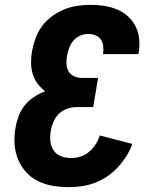

<svg xmlns="http://www.w3.org/2000/svg" viewBox="-20 -763 640 791"><path d="M264 8Q230 8 197.5 2.5Q165 -3 136.5 -17Q108 -31 87 -54.5Q66 -78 54 -107.5Q42 -137 40 -170.5Q38 -204 44 -237Q48 -261 57 -285Q66 -309 82 -329Q98 -349 120 -363.5Q142 -378 166 -387Q148 -401 134.5 -419Q121 -437 114.5 -459Q108 -481 108 -505Q108 -529 112 -553Q117 -579 126.5 -605.5Q136 -632 153.5 -655.5Q171 -679 195 -696.5Q219 -714 245 -724.5Q271 -735 298.5 -739Q326 -743 353 -743Q381 -743 408 -739Q435 -735 460 -725Q485 -715 505 -697.5Q525 -680 537.5 -656.5Q550 -633 553 -605.5Q556 -578 552 -550L550 -540H404L405 -544Q407 -560 405 -575Q403 -590 394.5 -601.5Q386 -613 372 -618Q358 -623 343 -623Q326 -623 310 -616Q294 -609 282.5 -595.5Q271 -582 265 -565.5Q259 -549 256 -533Q253 -516 254 -499Q255 -482 262.5 -469Q270 -456 285 -449Q300 -442 317 -442H384L364 -322H297Q278 -322 258 -315.5Q238 -309 223 -294.5Q208 -280 200 -261Q192 -242 189 -223Q185 -201 187.5 -180Q190 -159 201.5 -142.5Q213 -126 232.5 -119Q252 -112 274 -112Q293 -112 312 -118Q331 -124 347 -137.5Q363 -151 374 -168.5Q385 -186 391 -205L525 -170Q516 -144 500.5 -119.5Q485 -95 465.5 -74Q446 -53 422 -36.5Q398 -20 371.5 -10Q345 0 317.5 4Q290 8 264 8Z"/></svg>

Font: Iosevka Aile Heavy
Style: Italic
Weight: 900
Italic angle: -9°
Designer: Belleve Invis
Foundry: Belleve Invis
Version: Version 31.1.0; ttfautohint (v1.8.4)